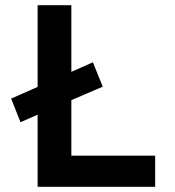

<svg xmlns="http://www.w3.org/2000/svg" viewBox="-20 -720 674 740"><path d="M255 -334V-120H578V0H125V-278L59 -249L23 -340L125 -385V-700H255V-443L338 -480L376 -386Z"/></svg>

Font: Mach Medium
Style: Regular
Weight: 500
Version: Version 1.002